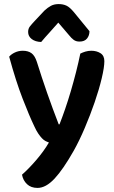

<svg xmlns="http://www.w3.org/2000/svg" viewBox="-20 -733 561 942"><path d="M148 -114Q124 -164 91 -249Q58 -334 25 -455Q35 -467 53 -475.5Q71 -484 92 -484Q118 -484 134.5 -472Q151 -460 161 -429Q208 -278 268 -123H272Q285 -156 299.5 -198Q314 -240 327.5 -286Q341 -332 353 -379Q365 -426 374 -470Q386 -476 399.5 -480Q413 -484 428 -484Q454 -484 473 -472Q492 -460 492 -433Q492 -403 479 -348.5Q466 -294 444.5 -231.5Q423 -169 396 -105.5Q369 -42 342 6Q290 98 247.5 143.5Q205 189 164 189Q132 189 112.5 170.5Q93 152 88 124Q104 110 122 91.5Q140 73 158 52Q176 31 192 9Q208 -13 220 -34Q211 -37 202.5 -41.5Q194 -46 185.5 -55Q177 -64 167.5 -78Q158 -92 148 -114ZM266 -622Q241 -593 222 -572.5Q203 -552 182 -527Q153 -528 135.5 -541.5Q118 -555 118 -576Q118 -592 126.5 -603Q135 -614 151 -631L198 -681Q214 -696 230 -704.5Q246 -713 268 -713Q289 -713 305.5 -705.5Q322 -698 342 -674L419 -580Q419 -559 407 -544Q395 -529 370 -529Q353 -529 341.5 -537.5Q330 -546 319 -560Z"/></svg>

Font: Baloo Paaji 2 SemiBold
Style: Regular
Weight: 600
Designer: Shuchita Grover, Noopur Datye and Ek Type
Foundry: Ek Type
Version: Version 1.640;hotconv 1.0.111;makeotfexe 2.5.65597; ttfautoh